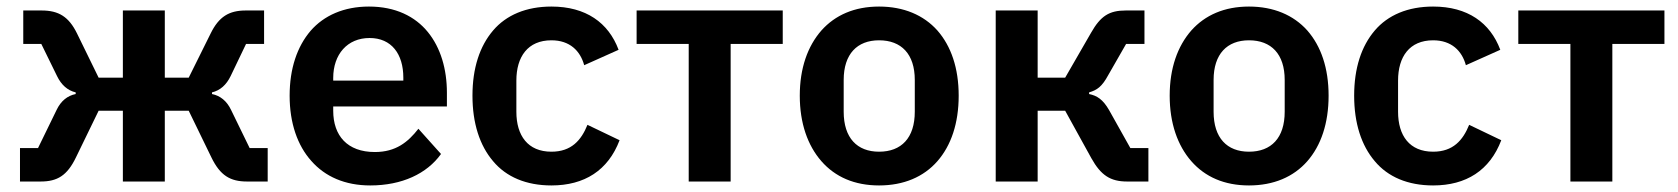

<svg xmlns="http://www.w3.org/2000/svg" viewBox="-20 -554 5120 586"><path d="M41 -102H96L153 -219C166 -246 186 -262 211 -267V-272C186 -278 167 -295 154 -322L106 -420H51V-522H107C159 -522 190 -503 215 -452L281 -317H355V-522H483V-317H556L623 -452C648 -503 679 -522 730 -522H786V-420H731L684 -322C671 -295 652 -278 627 -272V-267C652 -262 672 -246 685 -219L742 -102H797V0H734C683 0 652 -18 625 -74L556 -216H483V0H355V-216H281L212 -74C185 -18 155 0 104 0H41Z M1110 12C1033 12 972 -15 930 -63C888 -110 864 -178 864 -262C864 -345 887 -412 928 -460C969 -507 1030 -534 1106 -534C1187 -534 1247 -504 1286 -456C1325 -408 1344 -343 1344 -271V-229H997V-216C997 -140 1040 -90 1124 -90C1188 -90 1225 -120 1257 -161L1326 -84C1283 -24 1207 12 1110 12ZM1108 -438C1040 -438 997 -388 997 -316V-308H1211V-317C1211 -389 1175 -438 1108 -438Z M1663 12C1586 12 1525 -14 1485 -62C1444 -110 1422 -178 1422 -262C1422 -346 1444 -413 1485 -461C1525 -508 1586 -534 1663 -534C1768 -534 1837 -485 1868 -402L1763 -355C1751 -399 1719 -431 1663 -431C1591 -431 1556 -381 1556 -308V-213C1556 -140 1591 -91 1663 -91C1724 -91 1754 -126 1773 -173L1871 -126C1836 -34 1764 12 1663 12Z M2082 -420H1923V-522H2369V-420H2210V0H2082Z M2663 12C2588 12 2529 -14 2487 -62C2445 -110 2421 -178 2421 -262C2421 -346 2445 -413 2487 -461C2529 -508 2588 -534 2663 -534C2738 -534 2799 -508 2841 -461C2883 -413 2906 -346 2906 -262C2906 -178 2883 -110 2841 -62C2799 -14 2738 12 2663 12ZM2663 -91C2731 -91 2772 -133 2772 -213V-310C2772 -389 2731 -431 2663 -431C2596 -431 2555 -389 2555 -310V-213C2555 -133 2596 -91 2663 -91Z M3019 -522H3147V-317H3231L3310 -454C3339 -505 3365 -522 3416 -522H3473V-420H3417L3362 -324C3343 -289 3328 -279 3304 -272V-267C3328 -262 3346 -251 3365 -218L3430 -102H3485V0H3420C3369 0 3340 -19 3311 -71L3231 -216H3147V0H3019Z M3792 12C3717 12 3658 -14 3616 -62C3574 -110 3550 -178 3550 -262C3550 -346 3574 -413 3616 -461C3658 -508 3717 -534 3792 -534C3867 -534 3928 -508 3970 -461C4012 -413 4035 -346 4035 -262C4035 -178 4012 -110 3970 -62C3928 -14 3867 12 3792 12ZM3792 -91C3860 -91 3901 -133 3901 -213V-310C3901 -389 3860 -431 3792 -431C3725 -431 3684 -389 3684 -310V-213C3684 -133 3725 -91 3792 -91Z M4354 12C4277 12 4216 -14 4176 -62C4135 -110 4113 -178 4113 -262C4113 -346 4135 -413 4176 -461C4216 -508 4277 -534 4354 -534C4459 -534 4528 -485 4559 -402L4454 -355C4442 -399 4410 -431 4354 -431C4282 -431 4247 -381 4247 -308V-213C4247 -140 4282 -91 4354 -91C4415 -91 4445 -126 4464 -173L4562 -126C4527 -34 4455 12 4354 12Z M4773 -420H4614V-522H5060V-420H4901V0H4773Z"/></svg>

Font: Plexus Sans SemiBold
Style: Regular
Weight: 600
Version: Version 2.001;PS 002.001;hotconv 1.0.70;makeotf.lib2.5.58329